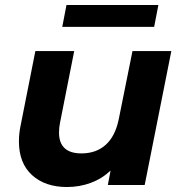

<svg xmlns="http://www.w3.org/2000/svg" viewBox="-20 -743 727 771"><path d="M668 -538 561 0H413L424 -58Q389 -25 344 -8.5Q299 8 249 8Q161 8 108.5 -40Q56 -88 56 -175Q56 -208 63 -240L122 -538H278L221 -250Q217 -231 217 -211Q217 -127 307 -127Q366 -127 404.5 -161.5Q443 -196 457 -265L512 -538ZM247 -723H616L599 -635H230Z"/></svg>

Font: Idrija
Style: Bold Italic
Weight: 700
Italic angle: -11.3°
Designer: Julieta Ulanovsky
Foundry: Julieta Ulanovsky
Version: Version 7.200